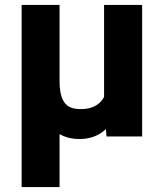

<svg xmlns="http://www.w3.org/2000/svg" viewBox="-20 -548 669 771"><path d="M397.9 -528.3H550.8V0H407.7L397.9 -122.1ZM415.5 -245.6 478.5 -246.6Q478.5 -190.9 467.3 -144Q456.1 -97.2 433.3 -62.5Q410.6 -27.8 377 -8.8Q343.3 10.3 298.3 10.3Q263.7 10.3 235.1 -1.5Q206.5 -13.2 185.3 -38.1Q164.1 -63 150.9 -102.1L139.2 -225.6H219.2Q219.2 -189.9 225.1 -167.2Q231 -144.5 242.2 -132.1Q253.4 -119.6 268.8 -114.7Q284.2 -109.9 303.7 -109.9Q335.4 -109.9 357.2 -120.1Q378.9 -130.4 391.6 -148.4Q404.3 -166.5 409.9 -191.4Q415.5 -216.3 415.5 -245.6ZM66.9 -528.3H219.2V203.1H66.9Z"/></svg>

Font: Roboto ExtraBold
Style: Regular
Weight: 800
Designer: Christian Robertson
Foundry: Google
Version: Version 3.009; 2024